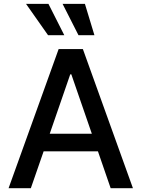

<svg xmlns="http://www.w3.org/2000/svg" viewBox="-20 -984 740 1004"><path d="M141.3 0 208.1 -192.5H492.2L558.6 0H675.1L413.4 -727.3H286.6L24.9 0ZM116.1 -963.8 231.2 -800.1H316.1L233.3 -963.8ZM240.1 -284.8 347.3 -595.2H353L460.2 -284.8ZM307.2 -963.8 390.3 -800.1H473.7L424 -963.8Z"/></svg>

Font: Magic Ui Pro Medium
Style: Regular
Weight: 500
Designer: Stefan Endress, Andreas Faust
Version: Version 1.000;FEAKit 1.0